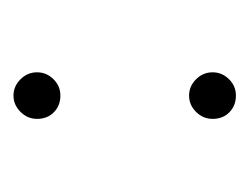

<svg xmlns="http://www.w3.org/2000/svg" viewBox="-62 -304 367 282"><g transform="rotate(-90 121.0 -163.5)"><path d="M86.9 -292Q86.9 -306.2 97.2 -316.4Q107.4 -326.7 121.1 -326.7Q134.8 -326.7 145 -316.4Q155.3 -306.2 155.3 -292Q155.3 -278.3 145.3 -268.1Q135.3 -257.8 121.1 -257.8Q106.4 -257.8 96.7 -267.3Q86.9 -276.9 86.9 -292ZM86.9 -34.2Q86.9 -48.3 97.2 -58.6Q107.4 -68.8 121.1 -68.8Q134.8 -68.8 145 -58.6Q155.3 -48.3 155.3 -34.2Q155.3 -20.5 145.3 -10.3Q135.3 0 121.1 0Q106.4 0 96.7 -9.5Q86.9 -19 86.9 -34.2Z"/></g></svg>

Font: Vazirmatn UI NL Thin
Style: Regular
Weight: 100
Designer: Saber Rastikerdar
Foundry: Saber Rastikerdar
Version: Version 33.003